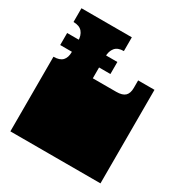

<svg xmlns="http://www.w3.org/2000/svg" viewBox="-167 -841 918 967"><g transform="rotate(30 292.0 -358.0)"><path d="M29 -171V-172Q29 -185 29 -191Q29 -197 29 -209V-260Q29 -269 29 -273.5Q29 -278 29 -282.5Q29 -287 29 -296V-297Q29 -310 29 -316Q29 -322 29 -334V-434Q65 -434 81 -451Q97 -468 97 -500V-564Q97 -597 80.5 -616.5Q64 -636 29 -636V-716H322V-636Q287 -636 271 -616.5Q255 -597 255 -564V-439H391Q427 -439 442.5 -454Q458 -469 458 -500V-544H553V-334Q553 -321 553 -315Q553 -309 553 -297V-296Q553 -287 553 -282.5Q553 -278 553 -273.5Q553 -269 553 -260V-209Q553 -196 553 -190Q553 -184 553 -172V-171Q553 -162 553 -157.5Q553 -153 553 -148.5Q553 -144 553 -135V0H29V-135Q29 -144 29 -148.5Q29 -153 29 -157.5Q29 -162 29 -171ZM29 -572H321V-502H29Z"/></g></svg>

Font: Danfo
Style: Regular
Weight: 400
Version: Version 1.000;Glyphs 3.2 (3236)